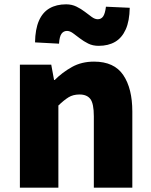

<svg xmlns="http://www.w3.org/2000/svg" viewBox="-20 -868 698 888"><path d="M72 0V-569H217L230 -498H233Q268 -533 312.5 -558Q357 -583 415 -583Q508 -583 550 -521Q592 -459 592 -352V0H414V-330Q414 -389 398 -410Q382 -431 348 -431Q318 -431 297 -418Q276 -405 250 -380V0ZM436 -656Q409 -656 388 -666.5Q367 -677 349.5 -690.5Q332 -704 317.5 -714.5Q303 -725 290 -725Q274 -725 264.5 -712Q255 -699 253 -666L142 -672Q143 -733 160 -772Q177 -811 209 -829.5Q241 -848 286 -848Q312 -848 333.5 -837.5Q355 -827 372.5 -813.5Q390 -800 404.5 -789.5Q419 -779 432 -779Q448 -779 457 -792Q466 -805 470 -837L580 -832Q579 -771 561.5 -732Q544 -693 512.5 -674.5Q481 -656 436 -656Z"/></svg>

Font: Noto Sans TC Thin Black
Style: Regular
Weight: 900
Version: Version 2.004-H2;hotconv 1.0.118;makeotfexe 2.5.65603